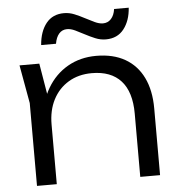

<svg xmlns="http://www.w3.org/2000/svg" viewBox="-55 -838 828 889"><g transform="rotate(-5 359.5 -393.0)"><path d="M49 -563H141L173 -372V0H81V-385ZM406 -576Q485 -576 540 -544.5Q595 -513 624 -453.5Q653 -394 653 -310V0H561V-294Q561 -395 514.5 -446.5Q468 -498 379 -498Q317 -498 270.5 -470Q224 -442 198.5 -392.5Q173 -343 173 -277L136 -303Q143 -387 179 -448Q215 -509 273.5 -542.5Q332 -576 406 -576ZM157 -648Q162 -711 192 -748.5Q222 -786 275 -786Q300 -786 324 -776Q348 -766 370.5 -754Q393 -742 413.5 -732.5Q434 -723 451 -723Q474 -723 489 -739.5Q504 -756 508 -785H576Q572 -725 542 -686.5Q512 -648 458 -648Q433 -648 409 -658Q385 -668 362.5 -680Q340 -692 320 -701.5Q300 -711 283 -711Q260 -711 245.5 -694.5Q231 -678 226 -648Z"/></g></svg>

Font: Unbounded Light
Style: Regular
Weight: 300
Designer: Luke Prowse, Jean-Baptiste Morizot, Fátima Lázaro, Florian Runge
Foundry: NaN
Version: Version 1.700